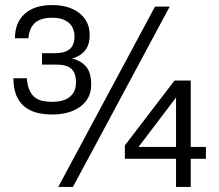

<svg xmlns="http://www.w3.org/2000/svg" viewBox="-20 -738 866 758"><path d="M186 -286Q152 -286 124 -293.5Q96 -301 75.5 -318Q55 -335 44 -362.5Q33 -390 33 -429H86Q88 -401 96 -383Q104 -365 116.5 -354.5Q129 -344 146.5 -340Q164 -336 186 -336Q232 -336 256 -356Q280 -376 280 -412Q280 -450 261.5 -466.5Q243 -483 203 -483H146V-528H197Q235 -528 254.5 -543.5Q274 -559 274 -594Q274 -629 251 -648.5Q228 -668 186 -668Q142 -668 119 -648.5Q96 -629 92 -587H39Q39 -649 77.5 -683.5Q116 -718 186 -718Q253 -718 293.5 -686Q334 -654 334 -600Q334 -560 315 -537.5Q296 -515 264 -507Q299 -499 319.5 -475.5Q340 -452 340 -404Q340 -349 297.5 -317.5Q255 -286 186 -286ZM210 0 592 -712H650L268 0ZM675 0V-111H473V-164L669 -420H733V-158H793V-111H733V0ZM675 -353 527 -158H675Z"/></svg>

Font: Firefly Display
Style: Regular
Weight: 400
Designer: Colophon Foundry, Jonny Pinhorn
Foundry: Colophon Foundry
Version: Version 1.200; ttfautohint (v1.8.3)